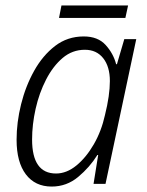

<svg xmlns="http://www.w3.org/2000/svg" viewBox="-20 -676 540 706"><path d="M170 10Q109 10 75 -35Q41 -80 41 -162Q41 -226 57.5 -292.5Q74 -359 105.5 -415.5Q137 -472 182.5 -507Q228 -542 288 -542Q340 -542 368.5 -510.5Q397 -479 407 -440H410L437 -532H481L368 0H324L341 -106H338Q310 -61 267.5 -25.5Q225 10 170 10ZM186 -38Q225 -38 261 -67.5Q297 -97 325 -145.5Q353 -194 366 -253Q375 -289 379.5 -320.5Q384 -352 384 -378Q384 -431 359.5 -462Q335 -493 292 -493Q246 -493 210.5 -463Q175 -433 149.5 -383.5Q124 -334 111 -276Q98 -218 98 -163Q98 -38 186 -38ZM197 -610 206 -656H451L441 -610Z"/></svg>

Font: Noto Sans SemiCondensed Light
Style: Italic
Weight: 300
Width: 4
Italic angle: -12°
Designer: Monotype Design Team
Foundry: Monotype Imaging Inc.
Version: Version 2.013; ttfautohint (v1.8.4.7-5d5b)